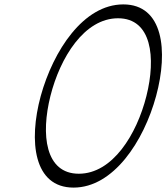

<svg xmlns="http://www.w3.org/2000/svg" viewBox="-20 -836 756 872"><path d="M689 -400C745 -606 721 -816 540 -816C359 -816 222 -606 165 -400C109 -194 133 16 314 16C495 16 633 -194 689 -400ZM209 -400C253 -575 363 -753 516 -753C669 -753 689 -575 645 -400C601 -225 491 -47 338 -47C185 -47 165 -225 209 -400Z"/></svg>

Font: Nupuram ExtraLight Oblique
Style: Regular
Weight: 200
Designer: Santhosh Thottingal (santhosh.thottingal@gmail.com)
Foundry: SMC
Version: Version 1.000